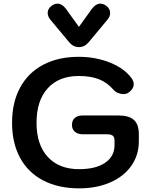

<svg xmlns="http://www.w3.org/2000/svg" viewBox="-20 -1021 826 1051"><path d="M46 -349Q46 -460 90 -541.5Q134 -623 216.5 -666.5Q299 -710 411 -710Q504 -710 583 -678Q662 -646 700 -593Q712 -577 712 -560Q712 -535 685 -515Q673 -506 655 -506Q640 -506 625 -512.5Q610 -519 600 -531Q566 -570 521 -587.5Q476 -605 411 -605Q302 -605 241 -537.5Q180 -470 180 -349Q180 -229 241.5 -162Q303 -95 413 -95Q504 -95 555.5 -130Q607 -165 607 -227V-249Q607 -270 597.5 -278Q588 -286 565 -286H434Q406 -286 390 -299.5Q374 -313 374 -337Q374 -362 389.5 -375.5Q405 -389 434 -389H628Q686 -389 713 -364.5Q740 -340 740 -287V-248Q740 -172 699 -113.5Q658 -55 583.5 -22.5Q509 10 413 10Q300 10 217 -33Q134 -76 90 -157Q46 -238 46 -349ZM361 -787 256 -913Q241 -931 241 -950Q241 -973 262 -989Q279 -1001 295 -1001Q319 -1001 340 -974L412 -874L484 -974Q505 -1001 529 -1001Q546 -1001 562 -989Q583 -973 583 -950Q583 -931 568 -913L463 -787Q442 -763 412 -763Q382 -763 361 -787Z"/></svg>

Font: Kodchasan
Style: Bold
Weight: 700
Designer: Katatrad Aksorn Co.,Ltd.
Foundry: Cadson Demak Co.,Ltd.
Version: Version 1.000; ttfautohint (v1.6)